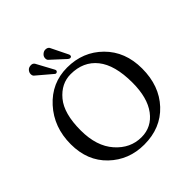

<svg xmlns="http://www.w3.org/2000/svg" viewBox="-217 -997 1175 1175"><g transform="rotate(-45 370.5 -410.0)"><path d="M355 -614Q273 -614 214 -543.5Q155 -473 155 -327Q155 -190 224 -112Q293 -34 389 -34Q477 -34 531.5 -106.5Q586 -179 586 -310Q586 -462 525 -538Q464 -614 355 -614ZM689 -329Q689 -179 600.5 -84.5Q512 10 369 10Q236 10 144 -78Q52 -166 52 -310Q52 -457 143 -557.5Q234 -658 368 -658Q505 -658 597 -566.5Q689 -475 689 -329ZM182 -787Q182 -801 192.5 -813Q203 -825 223 -825Q238 -825 246 -813L305 -704Q309 -697 309 -693Q309 -687 304.5 -683.5Q300 -680 296 -680Q291 -680 288 -683L189 -767Q182 -774 182 -787ZM313 -792Q313 -808 325.5 -819Q338 -830 351 -830Q370 -830 378 -818L432 -708Q435 -703 435 -697Q435 -685 422 -685Q416 -685 408 -692L320 -773Q313 -779 313 -792Z"/></g></svg>

Font: Libertinus Sans
Style: Regular
Weight: 400
Designer: Philipp H. Poll
Foundry: Khaled Hosny
Version: Version 6.1